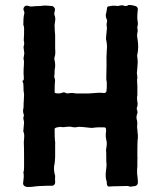

<svg xmlns="http://www.w3.org/2000/svg" viewBox="-20 -746 641 766"><path d="M493 -726Q482 -719 473 -724Q468 -726 459 -724Q451 -721 441 -723H427Q419 -721 414 -721Q407 -720 407 -713L404 -695Q399 -682 406 -669Q408 -664 407 -658Q404 -651 406 -638Q408 -633 406 -628L403 -595Q402 -592 405 -580Q408 -564 406 -545Q404 -508 405 -500V-483Q405 -474 404.5 -457Q404 -440 404 -431Q404 -428 405 -423.5Q406 -419 406 -417V-397Q406 -395 405.5 -391Q405 -387 405 -385Q405 -374 393 -375Q387 -376 374 -376L332 -373H286Q283 -373 277.5 -374Q272 -375 270 -375Q259 -375 254 -374Q246 -372 241 -376Q234 -379 228 -376Q220 -372 203 -374Q197 -376 198 -381Q198 -405 199 -417Q201 -430 197 -436Q196 -442 197 -446Q198 -452 198 -466Q198 -470 200 -480V-490Q200 -493 199 -499.5Q198 -506 197 -509Q196 -512 198 -519Q202 -530 200 -552V-565V-595V-606Q198 -628 198 -639Q197 -644 199 -656Q203 -675 197 -687Q196 -691 197 -695Q197 -697 199 -705Q201 -714 192 -720Q190 -722 187 -722Q183 -722 174 -723Q165 -724 160 -724Q158 -724 154 -723.5Q150 -723 148 -723Q146 -723 143.5 -722.5Q141 -722 140 -722Q134 -722 122.5 -721.5Q111 -721 105 -720Q100 -720 94 -722Q84 -726 78 -720Q71 -713 75 -703Q79 -696 76 -688Q73 -675 73 -647Q73 -646 75 -642Q77 -630 76 -625V-608Q76 -606 75.5 -600Q75 -594 75 -592V-583Q78 -573 75 -563Q74 -562 74 -556Q74 -555 75.5 -546Q77 -537 77 -533Q77 -531 76 -527Q75 -523 75 -520Q73 -513 74 -511Q77 -500 75 -481Q74 -476 74 -451Q75 -445 75 -432Q75 -425 70 -424V-421Q70 -420 71 -418Q73 -414 73 -412Q74 -403 74 -385Q76 -373 76 -367Q76 -363 75.5 -355.5Q75 -348 75 -345Q74 -336 74 -318Q74 -316 73 -312Q72 -308 72 -306Q72 -299 73 -295Q77 -285 74 -280Q72 -276 74 -269Q76 -261 76 -257Q74 -235 73 -223V-222Q76 -215 76.5 -208Q77 -201 76 -191.5Q75 -182 75 -178Q76 -159 76 -120V-81Q76 -65 74 -60Q72 -58 74 -55Q76 -41 73 -22Q68 -2 90 0Q109 0 118 -2Q123 -3 132.5 -3.5Q142 -4 145 -4Q149 -4 157 -4.5Q165 -5 169 -5H184Q192 -4 196.5 -9Q201 -14 200 -22Q199 -32 200 -42Q200 -46 199 -48Q194 -66 196 -84Q196 -86 197 -89Q198 -92 198 -94Q200 -112 200 -121V-169Q201 -175 199 -188Q198 -193 198 -231Q198 -235 204 -237Q212 -239 216 -239Q221 -241 226 -239Q233 -238 245 -240Q259 -242 268 -239Q281 -237 287 -239Q294 -241 313 -239Q340 -236 341 -236Q348 -235 358 -237Q360 -237 364.5 -237.5Q369 -238 372 -238H395Q403 -238 403 -230Q404 -224 402 -212Q401 -201 404 -188Q408 -177 404 -154Q404 -153 403.5 -151Q403 -149 403 -148Q404 -144 404 -117Q404 -114 404 -105.5Q404 -97 405 -94Q406 -89 403 -66Q399 -38 406 -21V-15Q406 1 421 -2Q429 -3 445 -3Q451 -3 465 -3.5Q479 -4 486 -4Q491 -4 494 -3Q499 0 507 -2Q509 -3 515 -3Q532 -5 530 -23Q530 -24 529 -36Q528 -48 527 -54Q527 -56 527 -59.5Q527 -63 527 -66.5Q527 -70 527 -73Q528 -77 528 -85V-109Q529 -109 528 -124V-138Q528 -171 529 -188Q529 -189 529.5 -191Q530 -193 530 -194V-206Q530 -212 529 -215Q529 -223 527 -237V-244Q529 -251 527 -264Q522 -278 527 -291Q530 -298 527 -307Q524 -313 527 -319Q529 -322 529 -334Q525 -355 528 -366V-387V-403Q528 -406 527.5 -412Q527 -418 527 -420V-429Q529 -435 527 -448Q527 -449 526.5 -451Q526 -453 526 -454Q526 -455 527.5 -470Q529 -485 529 -492Q530 -497 529 -505.5Q528 -514 528 -517Q526 -523 528 -529Q534 -557 529 -588Q525 -607 529 -619Q530 -624 528 -634V-639Q532 -649 528 -669Q527 -679 529 -701Q529 -702 529.5 -704Q530 -706 530 -708Q530 -721 516 -723Q513 -724 507.5 -725Q502 -726 499 -726Z"/></svg>

Font: Gutenberg Clean
Style: Regular
Weight: 400
Designer: Nicola Manzari, Bruno Pierini
Foundry: Unio | Creative Solutions
Version: Version 1.001;PS 001.001;hotconv 1.0.88;makeotf.lib2.5.64775